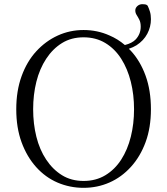

<svg xmlns="http://www.w3.org/2000/svg" viewBox="-20 -886 802 921"><path d="M381 -742Q447 -742 505 -716Q545 -699 579 -670Q614 -679 631 -697Q655 -723 655 -758Q655 -778 648.5 -791Q642 -804 635.5 -814Q629 -824 629 -836Q629 -848 639 -857Q649 -866 663 -866Q670 -866 676.5 -865Q683 -864 688 -859Q694 -847 699 -831Q704 -815 704 -794Q704 -757 686.5 -724Q669 -691 635 -669Q619 -659 598 -652Q603 -647 608 -642Q653 -593 678.5 -522.5Q704 -452 704 -362Q704 -274 678.5 -204.5Q653 -135 608 -85.5Q563 -36 505 -10.5Q447 15 381 15Q315 15 256.5 -10Q198 -35 153.5 -84.5Q109 -134 83.5 -203.5Q58 -273 58 -362Q58 -450 83.5 -520.5Q109 -591 154 -640Q199 -689 257 -715.5Q315 -742 381 -742ZM139 -362Q139 -292 154.5 -230Q170 -168 201.5 -120.5Q233 -73 277.5 -45.5Q322 -18 381 -18Q440 -18 485.5 -45.5Q531 -73 561.5 -120.5Q592 -168 607.5 -230Q623 -292 623 -362Q623 -432 607.5 -494Q592 -556 561.5 -604Q531 -652 485.5 -679.5Q440 -707 381 -707Q322 -707 277.5 -679.5Q233 -652 201.5 -604Q170 -556 154.5 -494Q139 -432 139 -362Z"/></svg>

Font: Early Summer Mincho Light
Style: Regular
Weight: 300
Designer: GuiWonder
Version: Version 1.002